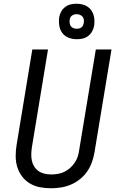

<svg xmlns="http://www.w3.org/2000/svg" viewBox="-20 -1000 640 1028"><path d="M254 8Q223 8 194 2.5Q165 -3 140.5 -17.5Q116 -32 98.5 -55Q81 -78 72.5 -105.5Q64 -133 64 -163.5Q64 -194 69 -225L153 -735H237L151 -213Q148 -194 147.5 -175.5Q147 -157 150.5 -140Q154 -123 163.5 -108Q173 -93 187 -83.5Q201 -74 218.5 -70Q236 -66 255 -66Q272 -66 290 -69Q308 -72 324.5 -80Q341 -88 355 -100.5Q369 -113 380 -129Q391 -145 396.5 -162.5Q402 -180 404 -197L493 -735H577L486 -185Q482 -159 472.5 -132.5Q463 -106 447.5 -83Q432 -60 409 -41.5Q386 -23 360.5 -12Q335 -1 307.5 3.5Q280 8 254 8ZM391 -790Q368 -790 347.5 -798Q327 -806 314 -823Q301 -840 297.5 -862.5Q294 -885 297 -908Q300 -924 308 -938.5Q316 -953 329.5 -963Q343 -973 358.5 -976.5Q374 -980 390 -980Q405 -980 420 -976.5Q435 -973 447 -965.5Q459 -958 467.5 -946.5Q476 -935 480.5 -921Q485 -907 485.5 -892Q486 -877 484 -862Q481 -846 473 -831.5Q465 -817 451.5 -807Q438 -797 422.5 -793.5Q407 -790 391 -790ZM390 -846Q397 -846 403.5 -847.5Q410 -849 415.5 -853Q421 -857 424 -863Q427 -869 428 -876Q430 -885 429 -894Q428 -903 422.5 -910Q417 -917 408.5 -920.5Q400 -924 391 -924Q384 -924 378 -922.5Q372 -921 366 -917Q360 -913 357 -907Q354 -901 353 -894Q352 -885 353 -876Q354 -867 359 -860Q364 -853 372.5 -849.5Q381 -846 390 -846Z"/></svg>

Font: Iosevka Extended Oblique
Style: Regular
Weight: 400
Width: 7
Italic angle: -9°
Monospace: yes
Designer: Belleve Invis
Foundry: Belleve Invis
Version: Version 32.0.1; ttfautohint (v1.8.4)